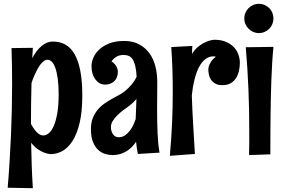

<svg xmlns="http://www.w3.org/2000/svg" viewBox="-20 -781 1471 999"><path d="M20 195.8Q25.9 125.5 30 57.6Q34.2 -10.3 37.1 -76.9Q40 -143.6 41.5 -210Q43 -276.4 43 -344.2Q43 -434.6 40 -530.8L150.9 -532.2L147.9 -478Q168.9 -519 196.8 -542Q224.6 -564.9 254.9 -564.9Q291.5 -564.9 320.1 -549.1Q348.6 -533.2 368.2 -499Q387.7 -464.8 397.9 -411.9Q408.2 -358.9 408.2 -284.2Q408.2 -198.7 394 -140.4Q379.9 -82 356.4 -46.1Q333 -10.3 303.5 5.4Q273.9 21 243.2 21Q227.1 19.5 210 13.2Q195.3 7.8 177.5 -4.2Q159.7 -16.1 142.1 -38.1Q143.1 20 145 78.6Q147 137.2 150.9 198.2ZM141.1 -136.2Q146 -127 152.8 -116.5Q159.7 -106 167.7 -96.9Q175.8 -87.9 185.1 -82Q194.3 -76.2 205.1 -76.2Q219.7 -76.2 234.1 -88.1Q248.5 -100.1 259.8 -125.7Q271 -151.4 278.1 -192.1Q285.2 -232.9 285.2 -290Q285.2 -336.9 280.5 -370.8Q275.9 -404.8 268.1 -427Q260.3 -449.2 249.5 -459.7Q238.8 -470.2 227.1 -470.2Q217.3 -470.2 208 -463.1Q198.7 -456.1 190.2 -445.1Q181.6 -434.1 174.3 -420.2Q167 -406.2 160.9 -392.8Q154.8 -379.4 150.4 -367.7Q146 -356 144 -349.1Q142.6 -296.9 141.8 -246.6Q141.1 -196.3 141.1 -145Z M697.3 20Q694.3 4.9 691.9 -10.7Q689.5 -26.4 688 -43Q665.5 -9.8 634.3 8.1Q603 25.9 565.9 25.9Q546.9 25.9 526.9 19.8Q506.8 13.7 490.5 -1.5Q474.1 -16.6 463.6 -42.7Q453.1 -68.8 453.1 -108.9Q453.1 -142.1 462.9 -166.7Q472.7 -191.4 488.3 -210Q503.9 -228.5 523.4 -242.2Q543 -255.9 562.3 -266.6Q581.5 -277.3 599.1 -286.6Q616.7 -295.9 627.9 -305.2Q649.4 -322.3 665.3 -341.6Q681.2 -360.8 690.9 -381.8Q689 -415.5 683.8 -437.3Q678.7 -459 670.4 -471.9Q662.1 -484.9 650.1 -490Q638.2 -495.1 623 -495.1Q600.6 -495.1 585.2 -485.4Q569.8 -475.6 560.1 -461.9Q572.3 -454.1 578.9 -445.3Q585.4 -436.5 588.9 -428.2Q592.8 -418.9 593.3 -409.2Q593.3 -376 574.5 -358.4Q555.7 -340.8 526.4 -340.8Q511.2 -340.8 498.5 -347.9Q485.8 -355 476.3 -367.7Q466.8 -380.4 461.4 -397.9Q456.1 -415.5 456.1 -436Q456.1 -456.5 465.3 -479.5Q474.6 -502.4 495.1 -522.2Q515.6 -542 547.9 -554.9Q580.1 -567.9 626 -567.9Q671.9 -567.9 704.6 -550Q737.3 -532.2 758.3 -502.7Q779.3 -473.1 788.8 -434.6Q798.3 -396 798.3 -355Q798.3 -324.2 797.9 -288.1Q797.4 -252 797.4 -213.9Q797.4 -182.1 797.9 -150.4Q798.3 -118.7 799.8 -89.1Q801.3 -59.6 803.7 -33.4Q806.2 -7.3 810.1 13.2ZM689.9 -266.1Q672.9 -245.6 653.3 -231Q638.7 -220.7 621.8 -208Q605 -195.3 590.6 -181.2Q576.2 -167 566.7 -151.6Q557.1 -136.2 557.1 -120.1Q557.1 -98.1 567.9 -82.5Q578.6 -66.9 598.1 -66.9Q616.2 -66.9 630.4 -76.7Q644.5 -86.4 655.5 -100.8Q666.5 -115.2 674.1 -131.8Q681.6 -148.4 686 -162.1Z M994.1 20 863.8 29.8Q871.6 -57.6 875.2 -138.9Q878.9 -220.2 878.9 -301.8Q878.9 -359.4 877.2 -417.2Q875.5 -475.1 871.1 -536.1L981 -542Q980 -531.2 979.5 -521Q979 -510.7 979 -501Q996.1 -527.3 1016.4 -542.2Q1036.6 -557.1 1054.2 -564Q1074.2 -572.3 1094.7 -574.2Q1130.4 -574.2 1155.8 -563.2Q1181.2 -552.2 1197.3 -534.9Q1213.4 -517.6 1220.7 -496.3Q1228 -475.1 1228 -455.1Q1228 -434.6 1223.6 -413.6Q1219.2 -392.6 1208.7 -375.7Q1198.2 -358.9 1180.9 -348.4Q1163.6 -337.9 1138.2 -337.9Q1112.8 -337.9 1098.1 -347.2Q1083.5 -356.4 1075.9 -369.4Q1068.4 -382.3 1066.2 -396.2Q1064 -410.2 1064 -419.9Q1064 -426.8 1066.4 -435.3Q1068.8 -443.8 1073.7 -452.6Q1078.6 -461.4 1085.9 -470Q1093.3 -478.5 1103 -485.8Q1100.1 -486.8 1096.9 -487.3Q1093.8 -487.8 1090.8 -487.8Q1066.4 -487.8 1047.4 -472.4Q1028.3 -457 1014.4 -429.7Q1000.5 -402.3 991.5 -365.2Q982.4 -328.1 978 -284.2Q980.5 -208.5 984.9 -134.3Q989.3 -60.1 994.1 20Z M1402.8 -685.1Q1402.8 -669.4 1397 -655.5Q1391.1 -641.6 1380.9 -631.3Q1370.6 -621.1 1356.7 -615Q1342.8 -608.9 1327.1 -608.9Q1311.5 -608.9 1297.6 -615Q1283.7 -621.1 1273.4 -631.3Q1263.2 -641.6 1257.1 -655.5Q1251 -669.4 1251 -685.1Q1251 -700.7 1257.1 -714.6Q1263.2 -728.5 1273.4 -738.8Q1283.7 -749 1297.6 -755.1Q1311.5 -761.2 1327.1 -761.2Q1342.8 -761.2 1356.7 -755.1Q1370.6 -749 1380.9 -738.8Q1391.1 -728.5 1397 -714.6Q1402.8 -700.7 1402.8 -685.1ZM1402.8 -537.1Q1398.9 -498.5 1396.2 -453.9Q1393.6 -409.2 1391.8 -362.3Q1390.1 -315.4 1389.2 -268.1Q1388.2 -220.7 1387.7 -177.7Q1387.2 -134.8 1387 -97.4Q1386.7 -60.1 1386.7 -33.2V22L1275.9 25.9Q1276.9 -7.8 1276.9 -39.6Q1276.9 -71.3 1276.9 -103Q1276.9 -158.2 1275.9 -210.7Q1274.9 -263.2 1272.7 -315.9Q1270.5 -368.7 1267.1 -422.9Q1263.7 -477.1 1258.8 -535.2Z"/></svg>

Font: Rum Raisin
Style: Regular
Weight: 400
Designer: Astigmatic (AOETI)
Foundry: Astigmatic (AOETI)
Version: Version 1.000